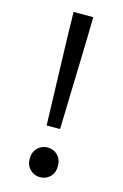

<svg xmlns="http://www.w3.org/2000/svg" viewBox="-118 -802 558 869"><g transform="rotate(15 161.5 -368.0)"><path d="M130 -221 117 -645 115 -749H207L205 -645L193 -221ZM161 13Q134 13 114.5 -6Q95 -25 95 -56Q95 -88 114.5 -107Q134 -126 161 -126Q189 -126 208 -107Q227 -88 227 -56Q227 -25 208 -6Q189 13 161 13Z"/></g></svg>

Font: Source Han Sans
Style: Regular
Weight: 400
Designer: Ryoko NISHIZUKA Ë•øÂ°öÊ∂ºÂ≠ê (kana, bopomofo & ideographs); Paul D. Hunt (Latin, Greek & Cyrillic); Sandoll Communicatio
Foundry: Adobe
Version: Version 2.004;hotconv 1.0.118;makeotfexe 2.5.65603